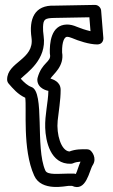

<svg xmlns="http://www.w3.org/2000/svg" viewBox="-20 -768 460 782"><path d="M357.6 -95.3C376.3 -123.8 354.1 -153.1 344.8 -157.6C342.1 -158.8 338.1 -159.9 334.6 -160C312.8 -160.5 287.5 -160.7 262.9 -151C228.7 -153.5 209.2 -221 214.9 -276.4C218.9 -315.5 227 -359 227 -402C227 -436.3 194.1 -445 185.6 -448C195.5 -465.4 242.9 -497.4 232.9 -554.8C231.9 -600.4 243.3 -617.9 253.2 -618.1C257.1 -618.2 263.6 -617.1 273.1 -613.1C299.1 -601.8 343.8 -587 376 -587C396.1 -587 401.8 -603.2 400.9 -614L391.9 -725C391 -736.6 380.3 -748.2 366.5 -748L202.4 -745C118.6 -748.5 97.7 -688.7 108.3 -614.5C121 -524.8 9 -516.2 9 -444C9 -438.2 11.2 -432.1 15.2 -427.5C32.5 -407.7 52.2 -383.8 82.8 -369.9C89.4 -327.3 70.4 -160.5 119.2 -52.8C148.6 13.8 249 -11 259 -11H273.3C331.8 15.8 343.5 -74.2 357.6 -95.3ZM164.8 -73.2C122.7 -166.1 163.7 -394.5 108.1 -413.6C93.6 -418.6 78.7 -431.7 64.5 -447.4C88.6 -471.7 171.5 -524.9 157.7 -621.5C155.7 -635.6 154.8 -648.2 155.3 -658.5C156.7 -689 161.5 -694.3 202.5 -695L344 -697.6L348.6 -641C327.5 -645.9 306.2 -653.2 292.9 -658.9C278.8 -665 265.4 -668.3 252.2 -668.1C185.8 -666.7 181.9 -588.8 183 -551.2C183.1 -549.8 183.3 -548 183.5 -546.9C190.2 -514.9 150.2 -515.1 132.9 -450.5C132.3 -448.4 132 -445.7 132 -444C132 -405 176.4 -398.1 177 -397.9C176.2 -350.9 162.3 -300.4 164.1 -247.4C165.8 -194.7 184.6 -98.1 268.9 -101C272.2 -101.1 276 -102.1 278.7 -103.4C285.8 -106.7 296.4 -108.9 308 -109.7C299.4 -90.8 294.7 -70.7 288.8 -59.4C285.8 -60.5 282.1 -61 280 -61H259C221.6 -61 173.4 -53.8 164.8 -73.2Z"/></svg>

Font: Rocketfuel
Style: Regular
Weight: 400
Designer: Mew Too
Foundry: Cannot Into Space Fonts.
Version: Version 0.27